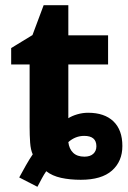

<svg xmlns="http://www.w3.org/2000/svg" viewBox="-20 -682 491 739"><path d="M124 37 54 1Q67 -23 80 -46Q93 -69 106 -88Q98 -105 96 -133Q94 -161 94 -193V-434H23V-497L105 -547L148 -662H243V-546H396V-434H243V-227Q257 -236 277.5 -242Q298 -248 319 -248Q382 -248 416.5 -215Q451 -182 451 -120Q451 -61 411 -25.5Q371 10 291 10Q249 10 215 2.5Q181 -5 158 -23Q149 -10 141.5 4Q134 18 124 37ZM305 -79Q327 -79 339 -90Q351 -101 351 -119Q351 -159 304 -159Q270 -159 243 -135Q246 -109 261.5 -94Q277 -79 305 -79Z"/></svg>

Font: Noto Sans IKEA
Style: Bold
Weight: 600
Designer: Monotype Design Team
Foundry: Monotype Imaging Inc.
Version: Version 2.001